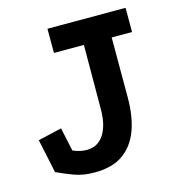

<svg xmlns="http://www.w3.org/2000/svg" viewBox="-94 -671 717 774"><g transform="rotate(-15 264.0 -284.5)"><path d="M414 -239Q414 -158 392.5 -100.5Q371 -43 326 -11.5Q281 20 207 20Q160 20 123.5 6.5Q87 -7 53 -23L23 -164L122 -187L143 -89Q159 -82 173 -79Q187 -76 200 -76Q247 -76 272 -115Q297 -154 297 -220L298 -488H173V-589H499V-488H414Z"/></g></svg>

Font: Podkova
Style: Bold
Weight: 700
Designer: Ilya Yudin
Foundry: Cyreal (www.cyreal.org)
Version: Version 2.102; ttfautohint (v1.8.1.43-b0c9)